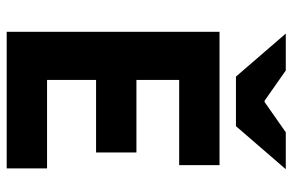

<svg xmlns="http://www.w3.org/2000/svg" viewBox="-174 -722 895 588"><g transform="rotate(90 274.0 -427.5)"><path d="M76.9 0V-651.8H485.3V-528.2H224.3V-397.3H446.5V-273.7H224.3V-123.6H495.3V0ZM214.1 -702.1 82.3 -854.7H195.4L288 -789.8H292L384.6 -854.7H497.7L365.9 -702.1Z"/></g></svg>

Font: SourceSans3VF
Style: Regular
Weight: 200
Designer: Paul D. Hunt
Foundry: Adobe
Version: Version 3.052;hotconv 1.1.0;makeotfexe 2.6.0